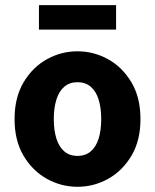

<svg xmlns="http://www.w3.org/2000/svg" viewBox="-20 -705 595 737"><path d="M277.5 12Q214.8 12 159.7 -18.7Q104.6 -49.5 70.2 -107.5Q35.9 -165.6 35.9 -247.9Q35.9 -330.4 70.2 -388.5Q104.6 -446.7 159.7 -477.4Q214.8 -508.1 277.5 -508.1Q340.3 -508.1 395.3 -477.4Q450.3 -446.7 484.8 -388.5Q519.2 -330.4 519.2 -247.9Q519.2 -165.6 484.8 -107.5Q450.3 -49.5 395.3 -18.7Q340.3 12 277.5 12ZM277.5 -106.6Q307.9 -106.6 328.3 -123.9Q348.7 -141.2 358.6 -173.1Q368.5 -205 368.5 -247.9Q368.5 -290.8 358.6 -322.8Q348.7 -354.7 328.3 -372.1Q307.9 -389.5 277.5 -389.5Q247.1 -389.5 226.8 -372.1Q206.5 -354.7 196.5 -322.8Q186.5 -290.8 186.5 -247.9Q186.5 -205 196.5 -173.1Q206.5 -141.2 226.8 -123.9Q247.1 -106.6 277.5 -106.6ZM129.5 -591.5V-685.4H425.6V-591.5Z"/></svg>

Font: Source Sans 3 VF
Style: Regular
Weight: 200
Designer: Paul D. Hunt
Foundry: Adobe
Version: Version 3.046;hotconv 1.0.118;makeotfexe 2.5.65603